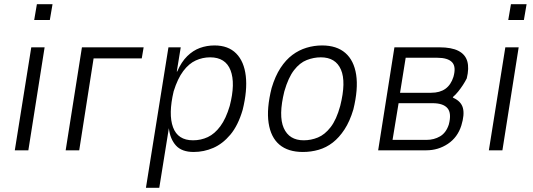

<svg xmlns="http://www.w3.org/2000/svg" viewBox="-20 -721 2558 921"><path d="M144 -625 157 -701H232L219 -625ZM51 0 130 -494H194L116 0Z M295 0 373 -494H669L660 -441H429L360 0Z M680 180 788 -494H847L828 -378H830Q850 -424 878 -451.5Q906 -479 939 -491Q972 -503 1009 -503Q1075 -503 1113 -464.5Q1151 -426 1159 -356.5Q1167 -287 1144 -194Q1122 -119 1085 -75Q1048 -31 1003 -11.5Q958 8 909 8Q852 8 824 -23Q796 -54 790 -106L744 180ZM906 -48Q944 -48 977 -63.5Q1010 -79 1037 -115.5Q1064 -152 1082 -213Q1110 -321 1086 -383.5Q1062 -446 988 -446Q952 -446 919 -431Q886 -416 859 -380Q832 -344 813 -283Q787 -173 810 -110.5Q833 -48 906 -48Z M1433 8Q1362 8 1320.5 -27Q1279 -62 1268.5 -131Q1258 -200 1283 -299Q1300 -356 1325.5 -395Q1351 -434 1382.5 -457.5Q1414 -481 1450.5 -492Q1487 -503 1525 -503Q1595 -503 1636.5 -467Q1678 -431 1688.5 -362.5Q1699 -294 1675 -196Q1658 -139 1632.5 -100Q1607 -61 1576 -37Q1545 -13 1508.5 -2.5Q1472 8 1433 8ZM1437 -48Q1472 -48 1505 -61.5Q1538 -75 1566 -111Q1594 -147 1612 -213Q1641 -328 1615.5 -387Q1590 -446 1519 -446Q1485 -446 1451.5 -433Q1418 -420 1390.5 -384.5Q1363 -349 1344 -283Q1315 -166 1341 -107Q1367 -48 1437 -48Z M1794 0 1872 -494H2088Q2146 -494 2179 -477Q2212 -460 2221.5 -427Q2231 -394 2219 -345Q2211 -329 2200.5 -313Q2190 -297 2178 -282Q2166 -267 2152 -255L2154 -252Q2192 -235 2200.5 -203Q2209 -171 2193 -119Q2175 -62 2128.5 -31Q2082 0 2025 0ZM1863 -50H2026Q2062 -50 2091 -67Q2120 -84 2133 -124Q2147 -178 2126.5 -202Q2106 -226 2055 -226H1892ZM1899 -276H2048Q2090 -276 2116.5 -295Q2143 -314 2155 -352Q2169 -401 2148.5 -422.5Q2128 -444 2077 -444H1926Z M2418 -625 2431 -701H2506L2493 -625ZM2325 0 2404 -494H2468L2390 0Z"/></svg>

Font: Nunito Sans 7pt Condensed Light
Style: Italic
Weight: 300
Width: 3
Italic angle: -9°
Designer: Vernon Adams
Foundry: Vernon Adams
Version: Version 3.101;gftools[0.9.27]